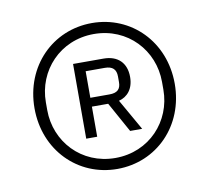

<svg xmlns="http://www.w3.org/2000/svg" viewBox="-55 -771 583 534"><g transform="rotate(-10 236.0 -504.0)"><path d="M236 -298C347 -298 434 -385 434 -504C434 -623 347 -710 236 -710C125 -710 38 -623 38 -504C38 -385 125 -298 236 -298ZM236 -329C140 -329 72 -404 72 -493V-515C72 -604 140 -679 236 -679C332 -679 400 -604 400 -515V-493C400 -404 332 -329 236 -329ZM196 -481H242L289 -396H323L273 -484C297 -490 315 -510 315 -544C315 -584 291 -607 251 -607H165V-396H196ZM196 -506V-581H250C272 -581 282 -571 282 -551V-535C282 -515 272 -506 250 -506Z"/></g></svg>

Font: IBM Plex Arabic Light
Style: Regular
Weight: 300
Designer: Mike Abbink, Paul van der Laan, Pieter van Rosmalen, Wael Morcos, Khajak Apelian
Foundry: Bold Monday
Version: Version 1.0